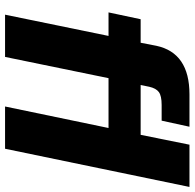

<svg xmlns="http://www.w3.org/2000/svg" viewBox="-25 -744 769 759"><g transform="rotate(90 359.5 -364.5)"><path d="M38 0 122 -409H29L56 -536H149L161 -598Q189 -729 353 -729H481L457 -619H395Q359 -619 344 -608Q329 -597 323 -570L316 -536H513L552 -729H719L568 0H401L486 -409H289L205 0Z"/></g></svg>

Font: Mona Sans Expanded
Style: Bold Italic
Weight: 700
Width: 7
Italic angle: -11.7°
Designer: Deni Anggara
Foundry: GitHub
Version: Version 1.001;gftools[0.9.33]